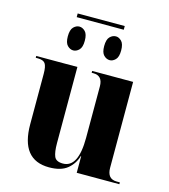

<svg xmlns="http://www.w3.org/2000/svg" viewBox="-119 -901 883 1005"><g transform="rotate(15 322.0 -398.5)"><path d="M240 10Q304 10 338.5 -18Q373 -46 386 -90H388V0H619V-10H602Q550 -10 550 -71V-536H328V-526H337Q388 -526 388 -468V-189Q388 -28 305 -28Q268 -28 258 -51.5Q248 -75 248 -124V-536H25V-526H37Q66 -526 76.5 -511Q87 -496 87 -455V-183Q87 10 240 10ZM177 -787H432V-807H177ZM204 -614Q221 -614 235.5 -628.5Q250 -643 250 -678Q250 -714 235.5 -728.5Q221 -743 204 -743Q187 -743 172.5 -728.5Q158 -714 158 -678Q158 -643 172.5 -628.5Q187 -614 204 -614ZM402 -614Q418 -614 432.5 -628.5Q447 -643 447 -678Q447 -714 432.5 -728.5Q418 -743 402 -743Q384 -743 369.5 -728.5Q355 -714 355 -678Q355 -643 369.5 -628.5Q384 -614 402 -614Z"/></g></svg>

Font: Noto Serif Display SemiCondensed Extra
Style: Regular
Weight: 800
Width: 4
Designer: Monotype Design Team
Foundry: Monotype Imaging Inc.
Version: Version 1.900